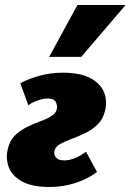

<svg xmlns="http://www.w3.org/2000/svg" viewBox="-20 -731 521 766"><path d="M178 15Q109 15 69 -6.5Q29 -28 15.5 -62.5Q2 -97 11 -136Q19 -171 40.5 -191.5Q62 -212 89 -225Q116 -238 142 -247.5Q168 -257 186 -268.5Q204 -280 207 -297Q209 -312 202 -325Q195 -338 170 -338Q153 -338 131 -330.5Q109 -323 93 -311L61 -399Q97 -418 140.5 -429.5Q184 -441 230 -441Q299 -441 339.5 -420Q380 -399 394.5 -364Q409 -329 399 -289Q391 -255 369 -234Q347 -213 320 -200Q293 -187 266 -177Q239 -167 220 -156.5Q201 -146 197 -128Q194 -114 203.5 -102.5Q213 -91 237 -91Q258 -91 282 -101.5Q306 -112 323 -126L367 -45Q330 -17 281 -1Q232 15 178 15ZM176 -504 289 -711H481L304 -504Z"/></svg>

Font: Ysabeau Infant Black
Style: Italic
Weight: 900
Italic angle: -12°
Designer: Christian Thalmann (Catharsis Fonts)
Version: Version 2.001;gftools[0.9.30]; featfreeze: ss01,ss02,lnum